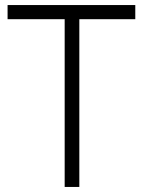

<svg xmlns="http://www.w3.org/2000/svg" viewBox="-20 -740 566 760"><path d="M236 0V-664H10V-720H515.5V-664H294V0Z"/></svg>

Font: Vela Sans Light
Style: Regular
Weight: 300
Designer: Principal design: Mikhail Sharanda - project Manrope.
Design modification: Ravid Balaliev
Foundry: Mikhail Sharanda
Version: Version 1.001